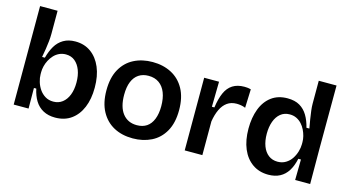

<svg xmlns="http://www.w3.org/2000/svg" viewBox="-79 -1015 2431 1335"><g transform="rotate(15 1136.5 -348.0)"><path d="M370 13Q321 13 284.5 -6.5Q248 -26 225.5 -62.5Q203 -99 193 -148H176L177 0H70V-256V-709H196V-542Q196 -517 193 -489Q190 -461 185.5 -431.5Q181 -402 175 -371H195Q208 -420 229.5 -456.5Q251 -493 286.5 -514Q322 -535 372 -535Q437 -535 484.5 -500.5Q532 -466 558 -404.5Q584 -343 584 -259Q584 -177 558.5 -116Q533 -55 485.5 -21Q438 13 370 13ZM330 -91Q367 -91 394.5 -112Q422 -133 437 -171Q452 -209 452 -260Q452 -311 437.5 -349Q423 -387 396.5 -409Q370 -431 331 -431Q305 -431 283 -420.5Q261 -410 245 -392.5Q229 -375 218 -354Q207 -333 201.5 -310.5Q196 -288 196 -268V-252Q196 -227 204.5 -198.5Q213 -170 229.5 -146Q246 -122 271 -106.5Q296 -91 330 -91Z M929 13Q851 13 792.5 -18.5Q734 -50 700.5 -111.5Q667 -173 667 -263Q667 -355 701 -415.5Q735 -476 794 -506Q853 -536 928 -536Q1004 -536 1063.5 -505Q1123 -474 1157 -412.5Q1191 -351 1191 -260Q1191 -168 1156.5 -107Q1122 -46 1062.5 -16.5Q1003 13 929 13ZM933 -83Q975 -83 1004 -102.5Q1033 -122 1048.5 -161Q1064 -200 1064 -254Q1064 -311 1048 -351.5Q1032 -392 1001 -414Q970 -436 925 -436Q884 -436 854.5 -416.5Q825 -397 809.5 -359Q794 -321 794 -265Q794 -177 831 -130Q868 -83 933 -83Z M1301 0V-263V-523H1408L1405 -342H1423Q1432 -406 1451 -449Q1470 -492 1504 -513.5Q1538 -535 1588 -535Q1597 -535 1608.5 -534Q1620 -533 1635 -529L1630 -395Q1614 -402 1597 -404.5Q1580 -407 1567 -407Q1527 -407 1499 -387Q1471 -367 1453.5 -330Q1436 -293 1428 -243V0Z M1905 13Q1839 13 1790.5 -21Q1742 -55 1716 -116.5Q1690 -178 1690 -262Q1690 -341 1713.5 -403Q1737 -465 1784 -500Q1831 -535 1899 -535Q1952 -535 1987 -514.5Q2022 -494 2044 -457Q2066 -420 2078 -371H2099Q2093 -403 2088 -434Q2083 -465 2079.5 -493.5Q2076 -522 2076 -544V-709H2204L2203 -256L2204 0H2096L2098 -148H2079Q2068 -96 2045.5 -60Q2023 -24 1988 -5.5Q1953 13 1905 13ZM1944 -91Q1977 -91 2002.5 -106.5Q2028 -122 2044 -146Q2060 -170 2068.5 -198.5Q2077 -227 2077 -252V-268Q2077 -288 2071.5 -310Q2066 -332 2055.5 -353.5Q2045 -375 2029 -392.5Q2013 -410 1991.5 -420.5Q1970 -431 1943 -431Q1904 -431 1877 -409Q1850 -387 1836 -348.5Q1822 -310 1822 -260Q1822 -209 1836.5 -171Q1851 -133 1878.5 -112Q1906 -91 1944 -91Z"/></g></svg>

Font: Bricolage Grotesque 16pt SemiBold
Style: Regular
Weight: 600
Version: Version 1.001;gftools[0.9.33.dev8+g029e19f]